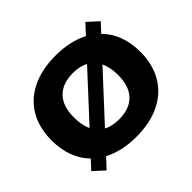

<svg xmlns="http://www.w3.org/2000/svg" viewBox="-174 -1007 1272 1272"><g transform="rotate(-45 462.0 -370.5)"><path d="M877.5 -370Q877.5 -252.5 827 -166.8Q776.5 -81 682.8 -35.5Q589 10 461.5 10Q326 10 227.5 -41.5L163.5 27.5L88 -41L145 -102.5Q96.5 -151.5 71.2 -219Q46 -286.5 46 -370Q46 -488.5 96.2 -574Q146.5 -659.5 240 -704.8Q333.5 -750 461.5 -750Q598 -750 695.5 -698.5L759.5 -767.5L835 -699L778 -637.5Q827 -588.5 852.2 -521Q877.5 -453.5 877.5 -370ZM282 -250.5 570.5 -563Q525.5 -587 461.5 -587Q364.5 -587 311.5 -533.2Q258.5 -479.5 258.5 -373.5Q258.5 -300 282 -250.5ZM664.5 -366.5Q664.5 -438 640.5 -488.5L352 -176.5Q396 -153 461.5 -153Q560 -153 612.2 -207.2Q664.5 -261.5 664.5 -366.5Z"/></g></svg>

Font: Encode Sans Expanded ExtraBold
Style: Regular
Weight: 800
Width: 7
Designer: Multiple Designers
Foundry: Impallari Type
Version: Version 2.000